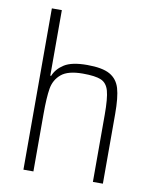

<svg xmlns="http://www.w3.org/2000/svg" viewBox="-84 -807 700 871"><g transform="rotate(10 266.5 -371.5)"><path d="M84 -743H130V-441H134Q147 -474 181.5 -496Q216 -518 287 -518Q357 -518 391.5 -498.5Q426 -479 438 -438.5Q450 -398 450 -321V0H404V-309Q404 -385 394.5 -419Q385 -453 358.5 -464.5Q332 -476 274 -476Q206 -476 175 -450Q144 -424 137 -382.5Q130 -341 130 -264V0H84Z"/></g></svg>

Font: Saira Semi Condensed ExtraLight
Style: Regular
Weight: 200
Width: 4
Designer: Hector Gatti with collaboration of the Omnibus-Type team
Foundry: Omnibus-Type
Version: Version 1.001; ttfautohint (v1.8)